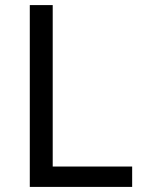

<svg xmlns="http://www.w3.org/2000/svg" viewBox="-20 -734 564 754"><path d="M97 0V-714H187V-80H499V0Z"/></svg>

Font: Noto Sans Tifinagh SIL
Style: Regular
Weight: 400
Designer: JamraPatel
Foundry: JamraPatel LLC
Version: Version 2.006; ttfautohint (v1.8.4.7-5d5b)